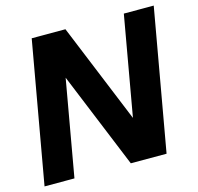

<svg xmlns="http://www.w3.org/2000/svg" viewBox="-102 -809 949 918"><g transform="rotate(-15 372.0 -350.0)"><path d="M8 0H156L240 -476L435 0H612L736 -700H588L501 -207L299 -700H132Z"/></g></svg>

Font: Uncut Sans
Style: Bold Italic
Weight: 700
Italic angle: -10°
Designer: Kasper Nordkvist
Foundry: Uncut Type
Version: Version 1.111;FEAKit 1.0